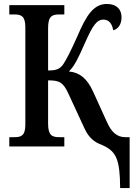

<svg xmlns="http://www.w3.org/2000/svg" viewBox="-20 -740 689 970"><path d="M587 210H635V-47H613C571 -47 543 -72 520 -124L450 -278C420 -343 383 -374 328 -379C356 -406 374 -443 411 -527C447 -607 467 -641 503 -641C533 -641 547 -616 552 -587C577 -593 594 -617 594 -653C594 -692 570 -720 520 -720C454 -720 417 -665 371 -557C339 -485 313 -434 298 -413C281 -392 267 -384 223 -384V-599C223 -659 244 -667 280 -667H305V-714H27V-667H52C87 -667 108 -659 108 -603V-110C108 -54 87 -47 52 -47H27V0H305V-47H280C244 -47 223 -55 223 -115V-334C281 -334 299 -324 325 -268L407 -91C429 -44 455 -22 497 -7C567 25 586 63 587 210Z"/></svg>

Font: Noto Serif Condensed Semi
Style: Regular
Weight: 600
Width: 3
Designer: Monotype Design Team
Foundry: Monotype Imaging Inc.
Version: Version 1.002